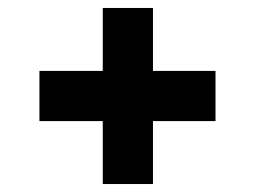

<svg xmlns="http://www.w3.org/2000/svg" viewBox="-20 -544 640 482"><path d="M79 -366H521V-240H79ZM364 -524V-82H238V-524Z"/></svg>

Font: Fliege Mono Thin
Style: Regular
Weight: 100
Version: Version 0.020;Glyphs 3.3 (3306)